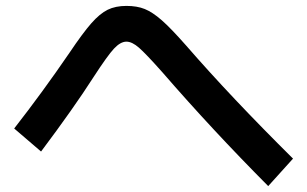

<svg xmlns="http://www.w3.org/2000/svg" viewBox="-20 -664 1040 650"><path d="M530 -419Q474 -482 450.5 -502.5Q427 -523 408 -523Q388 -523 366 -499.5Q344 -476 296 -402Q230 -299 119 -151L28 -229Q124 -352 215 -485Q260 -552 289 -585Q318 -618 344.5 -631Q371 -644 408 -644Q444 -644 470 -633.5Q496 -623 527 -596Q558 -569 610 -510Q762 -335 972 -127L888 -34Q699 -224 530 -419Z"/></svg>

Font: Enso SemiBold
Style: Regular
Weight: 600
Designer: Coji Morishita
Foundry: UNDERFOREST DESIGN
Version: Version 1.000